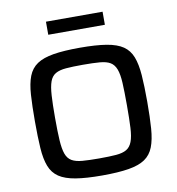

<svg xmlns="http://www.w3.org/2000/svg" viewBox="-93 -951 959 1042"><g transform="rotate(-10 386.0 -429.5)"><path d="M386 8Q298 8 240.5 -1.5Q183 -11 149.5 -33.5Q116 -56 100.5 -96Q85 -136 81 -197Q77 -258 77 -344Q77 -430 81 -491Q85 -552 100.5 -592Q116 -632 149.5 -654.5Q183 -677 240.5 -686.5Q298 -696 386 -696Q475 -696 532.5 -686.5Q590 -677 623 -654.5Q656 -632 671.5 -592Q687 -552 691.5 -491Q696 -430 696 -344Q696 -258 691.5 -197Q687 -136 671.5 -96Q656 -56 623 -33.5Q590 -11 532.5 -1.5Q475 8 386 8ZM386 -86Q443 -86 479.5 -89Q516 -92 537 -104.5Q558 -117 568.5 -144.5Q579 -172 581.5 -220Q584 -268 584 -344Q584 -420 581.5 -468Q579 -516 568.5 -543.5Q558 -571 537 -583.5Q516 -596 479.5 -599Q443 -602 386 -602Q330 -602 293.5 -599Q257 -596 235.5 -583.5Q214 -571 204 -543.5Q194 -516 191 -468Q188 -420 188 -344Q188 -268 191 -220Q194 -172 204 -144.5Q214 -117 235.5 -104.5Q257 -92 293.5 -89Q330 -86 386 -86ZM230 -795V-867H542V-795Z"/></g></svg>

Font: Saira SemiExpanded Medium
Style: Regular
Weight: 500
Width: 6
Designer: Hector Gatti with collaboration of the Omnibus-Type team
Foundry: Omnibus-Type
Version: Version 1.101